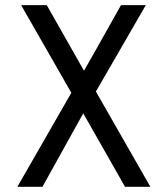

<svg xmlns="http://www.w3.org/2000/svg" viewBox="-20 -720 646 740"><path d="M461.9 0Q421.9 -70.3 300.8 -283.2Q261.7 -211.9 143.6 0Q120.1 0 46.9 0Q98.6 -90.8 254.9 -362.3Q207 -446.3 61.5 -700.2Q86.9 -700.2 160.2 -700.2Q196.3 -636.7 303.7 -447.3Q339.8 -509.8 446.3 -700.2Q469.7 -700.2 542 -700.2Q494.1 -617.2 349.6 -367.2Q402.3 -275.4 559.6 0Q535.2 0 461.9 0Z"/></svg>

Font: Overpass
Style: Regular
Weight: 400
Designer: Delve Withrington, Thomas Jockin
Version: Version 3.000;DELV;Overpass; ttfautohint (v1.5)